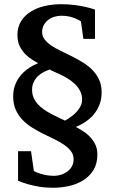

<svg xmlns="http://www.w3.org/2000/svg" viewBox="-20 -740 540 903"><path d="M366.2 -272Q366.2 -294.4 356.4 -312.7Q346.7 -331.1 331.5 -345.5Q316.4 -359.9 298.3 -370.8Q280.3 -381.8 263.2 -389.9Q246.1 -397.9 232.7 -403.6Q219.2 -409.2 213.9 -413.1Q212.9 -412.6 206.5 -410.4Q200.2 -408.2 190.9 -403.8Q181.6 -399.4 171.1 -392.3Q160.6 -385.3 151.6 -374.8Q142.6 -364.3 136.7 -350.1Q130.9 -335.9 130.9 -317.9Q130.9 -296.9 138.2 -280.3Q145.5 -263.7 158 -250Q170.4 -236.3 186.3 -225.3Q202.1 -214.4 219.2 -205.1Q236.3 -195.8 253.4 -188Q270.5 -180.2 285.2 -172.9Q282.7 -171.4 287.6 -173.8Q292.5 -176.3 301.5 -182.1Q310.5 -188 321.8 -196.8Q333 -205.6 342.8 -216.8Q352.5 -228 359.4 -241.9Q366.2 -255.9 366.2 -272ZM458 -306.2Q458 -275.9 449.5 -252.4Q440.9 -229 428.2 -211.2Q415.5 -193.4 400.4 -180.9Q385.3 -168.5 371.6 -160.4Q357.9 -152.3 348.4 -148.2Q338.9 -144 336.9 -143.1Q345.2 -137.7 362.1 -128.4Q378.9 -119.1 395.8 -103.8Q412.6 -88.4 425.3 -66.2Q438 -43.9 438 -13.2Q438 30.3 419.2 60.3Q400.4 90.3 370.6 108.6Q340.8 127 303.7 135Q266.6 143.1 230 143.1Q193.8 143.1 163.8 137.9Q133.8 132.8 111.8 126.5Q85.9 119.1 64.9 109.9V-28.8H126L139.2 64Q148.9 69.8 161.6 74.2Q174.3 78.6 187 81.5Q199.7 84.5 211.7 85.7Q223.6 86.9 231.9 86.9Q251 86.9 268.1 81.3Q285.2 75.7 298.1 65.7Q311 55.7 318.6 41.5Q326.2 27.3 326.2 9.8Q326.2 -12.2 314 -28.6Q301.8 -44.9 281.7 -58.8Q261.7 -72.8 236.3 -85Q210.9 -97.2 184.1 -110.4Q157.2 -123.5 131.8 -139.4Q106.4 -155.3 86.4 -175.8Q66.4 -196.3 54.2 -223.4Q42 -250.5 42 -286.1Q42 -313.5 49.3 -335Q56.6 -356.4 67.9 -373Q79.1 -389.6 93 -401.9Q106.9 -414.1 119.9 -422.4Q132.8 -430.7 143.6 -435.5Q154.3 -440.4 159.2 -442.9Q149.4 -448.7 132.8 -458.5Q116.2 -468.3 100.6 -483.6Q85 -499 73.5 -521.2Q62 -543.5 62 -575.2Q62 -612.3 78.6 -639.4Q95.2 -666.5 123.5 -684.6Q151.9 -702.6 188.7 -711.4Q225.6 -720.2 266.1 -720.2Q301.8 -720.2 331.1 -716.3Q360.4 -712.4 381.8 -707.5Q406.7 -702.1 426.8 -694.8V-557.1H372.1L360.8 -639.2Q350.1 -646.5 336.4 -652.3Q324.7 -657.7 307.6 -661.9Q290.5 -666 269 -666Q252 -666 235.8 -661.1Q219.7 -656.2 206.8 -646.5Q193.8 -636.7 186 -622.3Q178.2 -607.9 178.2 -588.9Q178.2 -569.3 190.2 -554Q202.1 -538.6 221.9 -525.4Q241.7 -512.2 266.8 -500.2Q292 -488.3 318.1 -475.1Q344.2 -461.9 369.4 -446.5Q394.5 -431.2 414.3 -411.1Q434.1 -391.1 446 -365.5Q458 -339.8 458 -306.2Z"/></svg>

Font: Charis SIL Am
Style: Bold
Weight: 700
Foundry: SIL International
Version: Version 5.000